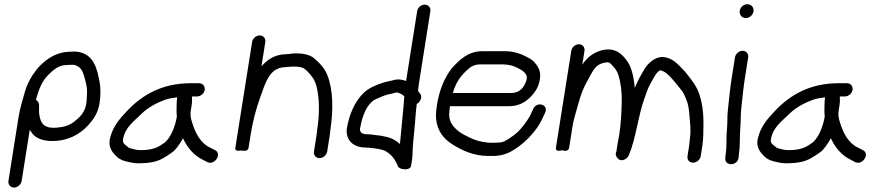

<svg xmlns="http://www.w3.org/2000/svg" viewBox="-20 -719 4057 887"><path d="M80 117 117.4 -119C120.5 -114.2 125.8 -107 129.8 -101.6C146.6 -79.3 181.3 -67.5 220.2 -67.5C293.1 -67.5 348 -96.9 388.3 -141.4C411.4 -166.9 432.7 -197.3 439.5 -240C445.7 -279.2 445.5 -312.8 439.6 -343.1C428.5 -401.1 413.3 -472.3 333.3 -480.4C333 -480.5 332.5 -480.5 332.1 -480.5H313.1C304.6 -480.5 297.7 -479.9 292 -479.5C287.2 -479.1 277.5 -478.1 268.7 -476.2C222.5 -466.5 185.1 -437.8 157.5 -407.5C144.4 -393 139.2 -382.5 130.5 -371.9C130.2 -371.5 129.6 -370.7 129.2 -370.1C116.9 -349.7 102.8 -323.8 95.7 -297.4C85.7 -260.5 72.5 -221.2 65.7 -178L19 117C16.4 133.5 28.2 147.5 44.6 147.5C61.1 147.5 77.4 133.5 80 117ZM303.4 -419.5H321.4C322 -419.5 325.5 -418.9 330.5 -416.8C352.3 -407.8 361.1 -393.6 368 -369C375 -344 382.9 -319.6 382.1 -293.5L381.2 -275.5L380.7 -259.3C380.6 -255.5 380 -249.1 378.5 -240C372.4 -201.2 351.1 -179.4 324.6 -158.2C307.6 -144.6 287.2 -134.8 259.3 -131.4L242.8 -129.4C238.5 -128.9 234.2 -128.5 229.4 -128.5C178.2 -128.5 165.7 -153.8 160.5 -197.7L160.4 -215.1C160.3 -225.4 164.8 -248.2 145.7 -257.8C159.6 -307 173 -341.6 200.4 -370.2C223.2 -394 250.2 -418.5 286.3 -418.5C290.9 -418.5 295 -419.5 303.4 -419.5Z M798.4 -269.5C797 -257.9 796.3 -246 796.2 -237.1C796.1 -224.5 794.4 -201 797.2 -181.1C789.2 -133.1 769.1 -85.2 742.5 -61.5L721 -47.1C697.7 -31.8 669.4 -25.5 629 -25.5C622.4 -25.5 616.6 -25.6 608.9 -27.2C597.3 -29.7 577.2 -34.4 574.6 -36.8C560.5 -49.7 545.2 -55 548.3 -74.4C557.1 -130.1 596.8 -156.8 636.5 -195.8C662.8 -221.7 704.7 -244.5 743 -258.2C759.7 -264.1 777.7 -266.3 798.4 -269.5ZM866.7 -273.5H890.3C906.4 -273.5 922.9 -286.4 925.6 -303.5C928.2 -319.9 917 -334.5 900 -334.5H860C728.2 -334.5 634.8 -279.6 564.3 -203.6C533.7 -170.5 501.9 -136.7 488.2 -80C478.7 -40.6 498.2 -16.8 513.8 -0.7C524.4 10.3 537.2 20.6 561.1 26.2C577.4 30.1 597.3 35.5 619.4 35.5C641.2 35.5 661.9 33.9 682.4 30.3C721.2 23.5 749 3.1 774 -14.2C793.5 -27.7 807.6 -51.1 819.1 -69.3C821.3 -72.7 823 -75.4 825.5 -80.3C844.3 -38.7 874.5 -1.1 917.7 19.4L939 30.4C972.4 45.7 1007.4 -9.6 973.2 -25.4L951.9 -36.4C906.3 -57.4 882.1 -103.5 866.3 -157.2C860.4 -177 858.2 -187.3 861.9 -211L865.1 -231C867.7 -247.2 867.4 -259 866.7 -273.5Z M1442.2 -93 1430.5 -19C1428 -3 1438.5 11.5 1455.7 11.5C1472.1 11.5 1488.8 -2 1491.5 -19L1503.2 -93C1504.5 -100.8 1504.6 -107.5 1506.1 -117.5C1520.8 -215.1 1518.4 -305.3 1492.7 -371.1C1479.4 -405 1456.1 -428.5 1430.8 -450C1411 -466.8 1380.8 -472.5 1346.8 -472.5C1329 -472.5 1317.4 -468.9 1299.8 -468.5C1248.1 -467.2 1214.8 -442.8 1187.9 -412.7L1205.7 -525C1208.3 -541.5 1196.5 -555.5 1180 -555.5C1163.5 -555.5 1147.3 -541.5 1144.7 -525L1067 -35C1065.8 -26.9 1071.7 -22.2 1078.3 -22.5L1094.6 -23.4C1096.7 -23 1100.9 -22.5 1104.1 -22.5H1113.6C1118.9 -22.5 1126.8 -27.4 1128 -35L1137.9 -97C1147 -155 1163 -216.2 1180.9 -266C1207.6 -340.5 1224.9 -403.8 1293.2 -408.5C1311 -409.7 1323.3 -411.5 1337.2 -411.5C1358.6 -411.5 1377.3 -408.6 1387.3 -400.7C1402.9 -388.6 1414.6 -374.1 1426.2 -357.8C1431.2 -350.9 1439.1 -332.2 1442.2 -319.9C1456.1 -266.1 1457.2 -193.7 1444.9 -116C1443.6 -108 1443.4 -100.2 1442.2 -93Z M1827.7 -53.8C1810.9 -69.2 1789 -82.1 1762.2 -87.3L1738.1 -92.3C1737.8 -92.3 1737.4 -92.4 1737 -92.4L1719.3 -94.4C1708 -95.7 1694.6 -98.5 1678.6 -98.5C1653.5 -98.5 1640.6 -107.7 1643.4 -125.8C1649.4 -163.5 1664.4 -208.2 1682.3 -231.4C1691.9 -243.9 1703.8 -255.7 1715.5 -260.6C1739 -270.7 1759.2 -280.9 1782.2 -284.7C1798.1 -287.3 1805 -291.5 1811.2 -291.5C1811.8 -291.5 1812.6 -291.6 1813.6 -291.7C1813.6 -291.7 1816.8 -291.7 1820.8 -290.2C1832.5 -285.8 1841.2 -280.9 1848 -273.6C1842.6 -200.9 1834 -127.7 1827.7 -53.8ZM1915.6 -335 1968.1 -667C1970.9 -684.6 1958.5 -697.5 1942 -697.5C1924.8 -697.5 1909.8 -683.7 1907.1 -667L1856.1 -345C1839.6 -351.2 1817.9 -355.4 1794.1 -347.9C1785.5 -345.1 1767.3 -342.5 1752.6 -337.9C1721.8 -328.1 1686.1 -314.5 1660.6 -290.3C1620 -251.6 1592.9 -191.9 1582 -123C1581.9 -122.8 1581.9 -122.3 1581.9 -122C1577.5 -68.5 1615 -37.5 1668.9 -37.5C1674.5 -37.5 1679.5 -37.1 1684.3 -36.6C1710 -33.6 1740.9 -31.1 1759.1 -21.7C1783.4 -9 1799.5 9.5 1812.9 35.9C1815 40 1817.6 46.5 1818.2 48.8C1821.9 64 1875 72.9 1879.2 46L1882.1 28C1883.3 20.3 1885.2 10 1885.5 -0.7C1886.5 -40.7 1889.7 -76.6 1894.3 -118.6C1898.9 -161.1 1899.5 -197.6 1905.4 -238.8C1920.2 -246.4 1933.2 -269.6 1921.5 -285.4L1914.4 -294.9C1910.5 -300.2 1910.8 -298.9 1911.5 -303C1913.2 -313.7 1913.9 -324.3 1915.6 -335Z M2072.2 -289.5C2083.7 -331 2102.4 -360.9 2129.8 -387.8C2150.3 -407.8 2166.7 -421.5 2198.8 -421.5H2301.8C2332.1 -421.5 2352.3 -414.8 2372.3 -404.7C2394.5 -393.4 2417.5 -378.8 2413.7 -355C2412.3 -345.9 2407 -334 2401.8 -324.6C2390.3 -304 2370.9 -289.5 2341.9 -289.5ZM2265.4 -59.5H2245.4C2239.8 -59.5 2235.3 -59.9 2231.2 -60.4C2201.3 -64.3 2176.3 -70.3 2154.1 -81.3C2133.1 -91.8 2111.7 -101.1 2096.6 -114C2070.8 -135.9 2049 -161.1 2056.4 -208C2057.6 -215.1 2057.8 -221.7 2058.7 -228.5H2332.2C2390.2 -228.5 2427.1 -260.6 2453.2 -298.1C2472.3 -325.4 2482.8 -371.3 2469.6 -400.5C2460.6 -420.4 2445 -439.3 2424.9 -450.2C2395 -466.4 2361.7 -482.5 2311.4 -482.5H2208.4C2140.9 -482.5 2100.2 -439.8 2068.1 -404.5C2067.9 -404.3 2067.5 -403.9 2067.3 -403.6C2033 -359.8 2009.4 -302.2 1998.4 -233C1997 -224 1996.3 -216.2 1995.1 -205.6C1993.8 -194.9 1993.6 -184.7 1994.4 -173.8C1998.8 -113.7 2030.6 -76.5 2072.4 -50.6C2112.8 -25.5 2166.6 1.5 2235.8 1.5H2255.8C2289.3 1.5 2317.7 -6 2343.1 -20.5C2390.5 -47.6 2429.9 -85.1 2461.3 -128.9C2477.5 -151.5 2487.6 -175.1 2498.4 -198.3C2515.8 -236.1 2459.8 -253.1 2443.2 -215.7C2437.2 -203.5 2431.1 -187.8 2424.6 -177.1C2410.1 -153.1 2391.7 -129.2 2372.7 -109.9C2366.6 -103.7 2347.6 -88.9 2336.8 -82.2C2316.8 -69.8 2305.7 -60.5 2283.6 -60.5C2278.1 -60.5 2272.4 -59.5 2265.4 -59.5Z M3163.6 -45 3156.2 2C3153.5 18.7 3164.1 32.5 3181.4 32.5C3197.9 32.5 3214.4 19.6 3217.2 2L3224.6 -45C3230.3 -81.1 3228.9 -110.6 3229.7 -140.7C3231 -194.8 3223.7 -249.8 3208.1 -290.9C3202.9 -304.6 3193.2 -323.9 3182 -339.5C3167.6 -359.6 3148.6 -385.2 3130 -403.5C3110.9 -422.4 3087.1 -451.9 3044.2 -455.5C3008.1 -458.5 2974.3 -427.2 2959.4 -403.1C2942.3 -375.4 2926.4 -346.8 2912.6 -313.1C2909.2 -353.6 2899.6 -405 2879.3 -434.1C2857.8 -464.9 2822.7 -505.9 2754.1 -484.9C2717.6 -473.8 2690.6 -451.4 2670.1 -420.2L2680.2 -484C2682.9 -501.1 2671 -514.5 2654.5 -514.5C2637.9 -514.5 2621.9 -501.1 2619.2 -484L2548.5 -38C2544.6 -13.1 2577 -25.2 2577 -25.2C2577 -25.2 2605.6 -13 2609.5 -38L2624.2 -131C2630.3 -169.4 2636.4 -183.3 2648.6 -228.6C2663.5 -283.9 2674.7 -312.9 2697.3 -352.2C2721.2 -393.7 2729 -423.5 2780.1 -430.6C2794.7 -433 2796.3 -429.4 2808.8 -416.6C2822.1 -402.9 2831.6 -389.9 2837.4 -370.8C2848.1 -335.1 2853.1 -295.2 2852.3 -250.3C2851.2 -199 2849.1 -149 2840.1 -92.4C2838.3 -80.9 2835.5 -69.4 2834 -60L2827.4 -18.1C2821.1 -6.3 2826.8 4.9 2833.4 12C2850.2 31.9 2877.5 16.3 2885.4 -2.3C2916.3 -74.8 2929 -185.2 2955.4 -259.6C2968.2 -295.7 2973 -312 2986.7 -336C2993.9 -348.6 3004.2 -368.1 3010.5 -376.8C3014.2 -381.8 3023.3 -392.5 3029.9 -394.4C3052.8 -389.8 3065.9 -374.9 3082.3 -357.7C3097.7 -341.5 3116.6 -315.7 3132.2 -297.2C3138 -290.3 3144.8 -271.8 3150.4 -259.5C3159.5 -239.7 3163.2 -212.1 3165.3 -183.2C3167.7 -151.6 3172.8 -115.3 3167.5 -82C3165.7 -70.6 3165.6 -57.5 3163.6 -45Z M3375.4 -454 3359.9 -356C3352.4 -308.8 3347.4 -253.1 3342.2 -206.4C3339.2 -179 3341.2 -151.8 3338.7 -127.3C3334.2 -83.6 3338.7 -45.3 3332 -3C3331.9 -2.8 3331.9 -2.4 3331.9 -2.1L3330.6 11.9C3327.3 50.6 3390 48.3 3392.2 7.4L3393.4 -5.4C3400.5 -51.3 3396.1 -89.5 3400.3 -131.7C3402.9 -157.1 3401.1 -184.8 3403.7 -209.6C3408.8 -255.5 3413.7 -310.5 3420.9 -356L3436.4 -454C3439 -470.5 3427.2 -484.5 3410.7 -484.5C3394.3 -484.5 3378 -470.5 3375.4 -454ZM3397.5 -669.5C3394.7 -651.8 3406.7 -635.5 3425.7 -635.5C3443.3 -635.5 3458.4 -650 3461.1 -666.5C3464.1 -685.7 3449.6 -699.5 3432.3 -699.5C3415.6 -699.5 3400.2 -686.2 3397.5 -669.5Z M3791.4 -269.5C3790 -257.9 3789.3 -246 3789.2 -237.1C3789.1 -224.5 3787.4 -201 3790.2 -181.1C3782.2 -133.1 3762.1 -85.2 3735.5 -61.5L3714 -47.1C3690.7 -31.8 3662.4 -25.5 3622 -25.5C3615.4 -25.5 3609.6 -25.6 3601.9 -27.2C3590.3 -29.7 3570.2 -34.4 3567.6 -36.8C3553.5 -49.7 3538.2 -55 3541.3 -74.4C3550.1 -130.1 3589.8 -156.8 3629.5 -195.8C3655.8 -221.7 3697.7 -244.5 3736 -258.2C3752.7 -264.1 3770.7 -266.3 3791.4 -269.5ZM3859.7 -273.5H3883.3C3899.4 -273.5 3915.9 -286.4 3918.6 -303.5C3921.2 -319.9 3910 -334.5 3893 -334.5H3853C3721.2 -334.5 3627.8 -279.6 3557.3 -203.6C3526.7 -170.5 3494.9 -136.7 3481.2 -80C3471.7 -40.6 3491.2 -16.8 3506.8 -0.7C3517.4 10.3 3530.2 20.6 3554.1 26.2C3570.4 30.1 3590.3 35.5 3612.4 35.5C3634.2 35.5 3654.9 33.9 3675.4 30.3C3714.2 23.5 3742 3.1 3767 -14.2C3786.5 -27.7 3800.6 -51.1 3812.1 -69.3C3814.3 -72.7 3816 -75.4 3818.5 -80.3C3837.3 -38.7 3867.5 -1.1 3910.7 19.4L3932 30.4C3965.4 45.7 4000.4 -9.6 3966.2 -25.4L3944.9 -36.4C3899.3 -57.4 3875.1 -103.5 3859.3 -157.2C3853.4 -177 3851.2 -187.3 3854.9 -211L3858.1 -231C3860.7 -247.2 3860.4 -259 3859.7 -273.5Z"/></svg>

Font: CiSf OpenHand
Style: BdObl
Weight: 400
Foundry: Cannot Into Space Fonts
Version: Version 0.7892